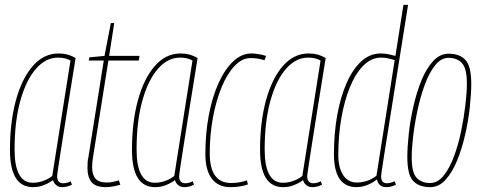

<svg xmlns="http://www.w3.org/2000/svg" viewBox="-20 -760 1981 790"><path d="M236 10Q221 10 211 1.5Q201 -7 198 -19Q182 -7 161 1.5Q140 10 116 10Q21 10 21 -143Q21 -258 45.5 -347.5Q70 -437 115 -488.5Q160 -540 221 -540Q260 -540 291 -521Q270 -393 256.5 -306.5Q243 -220 234.5 -167Q226 -114 222 -86.5Q218 -59 216.5 -48.5Q215 -38 215 -36Q215 -6 240 -6Q248 -6 255.5 -8Q263 -10 271 -14L276 0Q256 10 236 10ZM195 -36 270 -511Q249 -523 219 -523Q168 -523 127.5 -476.5Q87 -430 63.5 -345Q40 -260 40 -145Q40 -8 115 -8Q136 -8 157.5 -15.5Q179 -23 195 -36Z M469 -18 475 0Q458 5 443 7.5Q428 10 416 10Q373 10 356.5 -11Q340 -32 340 -67Q340 -78 340.5 -90Q341 -102 344 -115L407 -511H345L348 -524L410 -530L436 -665H450L429 -530H554L551 -511H426L363 -115Q361 -103 360 -92.5Q359 -82 359 -73Q359 -41 373 -25Q387 -9 419 -9Q431 -9 444 -11.5Q457 -14 469 -18Z M738 10Q723 10 713 1.5Q703 -7 700 -19Q684 -7 663 1.5Q642 10 618 10Q523 10 523 -143Q523 -258 547.5 -347.5Q572 -437 617 -488.5Q662 -540 723 -540Q762 -540 793 -521Q772 -393 758.5 -306.5Q745 -220 736.5 -167Q728 -114 724 -86.5Q720 -59 718.5 -48.5Q717 -38 717 -36Q717 -6 742 -6Q750 -6 757.5 -8Q765 -10 773 -14L778 0Q758 10 738 10ZM697 -36 772 -511Q751 -523 721 -523Q670 -523 629.5 -476.5Q589 -430 565.5 -345Q542 -260 542 -145Q542 -8 617 -8Q638 -8 659.5 -15.5Q681 -23 697 -36Z M927 10Q878 10 851.5 -25Q825 -60 825 -126Q825 -210 839 -285Q853 -360 879 -417.5Q905 -475 939.5 -507.5Q974 -540 1014 -540Q1041 -540 1075 -530L1068 -512Q1042 -521 1011 -521Q976 -521 945.5 -489Q915 -457 892 -401.5Q869 -346 856 -275.5Q843 -205 843 -129Q843 -7 931 -7Q949 -7 966 -10Q983 -13 996 -18L1000 -1Q985 4 967 7Q949 10 927 10Z M1265 10Q1250 10 1240 1.5Q1230 -7 1227 -19Q1211 -7 1190 1.5Q1169 10 1145 10Q1050 10 1050 -143Q1050 -258 1074.5 -347.5Q1099 -437 1144 -488.5Q1189 -540 1250 -540Q1289 -540 1320 -521Q1299 -393 1285.5 -306.5Q1272 -220 1263.5 -167Q1255 -114 1251 -86.5Q1247 -59 1245.5 -48.5Q1244 -38 1244 -36Q1244 -6 1269 -6Q1277 -6 1284.5 -8Q1292 -10 1300 -14L1305 0Q1285 10 1265 10ZM1224 -36 1299 -511Q1278 -523 1248 -523Q1197 -523 1156.5 -476.5Q1116 -430 1092.5 -345Q1069 -260 1069 -145Q1069 -8 1144 -8Q1165 -8 1186.5 -15.5Q1208 -23 1224 -36Z M1569 10Q1538 10 1531 -22Q1516 -9 1493 0.5Q1470 10 1447 10Q1354 10 1354 -126Q1354 -211 1367.5 -286Q1381 -361 1406 -418Q1431 -475 1466.5 -507.5Q1502 -540 1546 -540Q1563 -540 1577.5 -537Q1592 -534 1607 -530L1640 -740H1659Q1631 -564 1611.5 -441.5Q1592 -319 1579.5 -240.5Q1567 -162 1560 -118Q1553 -74 1550.5 -55.5Q1548 -37 1548 -35Q1548 -6 1572 -6Q1580 -6 1588.5 -8.5Q1597 -11 1604 -14L1609 0Q1589 10 1569 10ZM1448 -9Q1471 -9 1492 -16.5Q1513 -24 1529 -37L1604 -513Q1590 -517 1577 -520Q1564 -523 1548 -523Q1508 -523 1475.5 -490.5Q1443 -458 1420 -402Q1397 -346 1384.5 -274Q1372 -202 1372 -123Q1372 -70 1392 -39.5Q1412 -9 1448 -9Z M1750 10Q1704 10 1680 -15.5Q1656 -41 1656 -114Q1656 -155 1662 -210Q1668 -265 1681 -322.5Q1694 -380 1714 -429Q1734 -478 1762 -508.5Q1790 -539 1826 -539Q1871 -539 1895 -513.5Q1919 -488 1919 -415Q1919 -374 1913 -318.5Q1907 -263 1894 -206Q1881 -149 1861 -100Q1841 -51 1813.5 -20.5Q1786 10 1750 10ZM1750 -7Q1781 -7 1805.5 -37.5Q1830 -68 1848 -116.5Q1866 -165 1877.5 -221Q1889 -277 1895 -328.5Q1901 -380 1901 -416Q1901 -478 1881 -500Q1861 -522 1825 -522Q1795 -522 1770.5 -491.5Q1746 -461 1728 -412Q1710 -363 1698 -307Q1686 -251 1680 -199.5Q1674 -148 1674 -113Q1674 -50 1694 -28.5Q1714 -7 1750 -7Z"/></svg>

Font: Georama Condensed Thin
Style: Italic
Weight: 100
Width: 3
Italic angle: -9°
Designer: Jean-Baptiste Levee
Foundry: Production Type
Version: Version 1.000